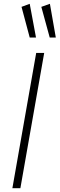

<svg xmlns="http://www.w3.org/2000/svg" viewBox="-20 -988 313 1008"><path d="M45 0 170 -710H212L87 0ZM241 -791 197 -952 242 -968 273 -791ZM136 -791 93 -952 136 -968 169 -791Z"/></svg>

Font: Livvic ExtraLight
Style: Italic
Weight: 275
Italic angle: -10°
Designer: Jacques Le Bailly, Baron von Fonthausen
Version: Version 1.001; ttfautohint (v1.8.2)